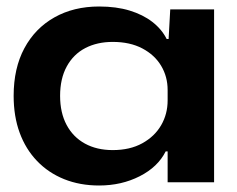

<svg xmlns="http://www.w3.org/2000/svg" viewBox="-20 -561 731 591"><path d="M285 10Q226 10 177.5 -9.5Q129 -29 94 -65.5Q59 -102 40.5 -152.5Q22 -203 22 -266Q22 -351 55 -412.5Q88 -474 147.5 -507.5Q207 -541 285 -541Q338 -541 379 -528.5Q420 -516 449 -493.5Q478 -471 493 -441H499L504 -532H639V0H496V-95H490Q466 -47 410 -18.5Q354 10 285 10ZM327 -99Q380 -99 418 -120Q456 -141 476 -175.5Q496 -210 496 -252V-284Q496 -325 476 -358.5Q456 -392 418 -412Q380 -432 327 -432Q279 -432 242.5 -413Q206 -394 185.5 -356.5Q165 -319 165 -266Q165 -214 185 -176.5Q205 -139 241.5 -119Q278 -99 327 -99Z"/></svg>

Font: Mona Sans Expanded SemiBold
Style: Regular
Weight: 600
Width: 7
Designer: Deni Anggara
Foundry: GitHub
Version: Version 2.000